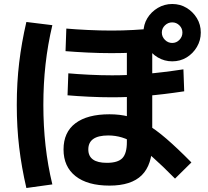

<svg xmlns="http://www.w3.org/2000/svg" viewBox="-20 -875 1040 961"><path d="M528 54Q418 54 358 6.5Q298 -41 298 -127Q298 -213 357.5 -258Q417 -303 528 -303Q579 -303 623 -292Q667 -281 713 -254Q759 -227 813 -180.5Q867 -134 938 -62L856 19Q793 -45 746 -86.5Q699 -128 661.5 -152.5Q624 -177 590.5 -187Q557 -197 522 -197Q422 -197 422 -127Q422 -60 515 -60Q570 -60 592.5 -83.5Q615 -107 615 -164V-673H742V-157Q742 -50 689.5 2Q637 54 528 54ZM538 -609Q480 -609 417.5 -612Q355 -615 308 -619L312 -732Q357 -728 419 -725Q481 -722 539 -722Q593 -722 648 -725Q703 -728 764 -734L766 -621Q705 -614 649 -611.5Q593 -609 538 -609ZM540 -388Q485 -388 424 -391Q363 -394 318 -398L322 -508Q366 -504 426 -501Q486 -498 541 -498Q623 -498 708 -505Q793 -512 898 -528L902 -418Q796 -402 710 -395Q624 -388 540 -388ZM842 -568Q803 -568 770 -587.5Q737 -607 717.5 -640Q698 -673 698 -712Q698 -752 717.5 -784Q737 -816 770 -835.5Q803 -855 842 -855Q882 -855 914 -835.5Q946 -816 965.5 -784Q985 -752 985 -712Q985 -673 965.5 -640Q946 -607 914 -587.5Q882 -568 842 -568ZM842 -660Q863 -660 878 -675.5Q893 -691 893 -712Q893 -733 878 -748Q863 -763 842 -763Q821 -763 805.5 -748Q790 -733 790 -712Q790 -691 805.5 -675.5Q821 -660 842 -660ZM112 66Q88 -37 76 -137.5Q64 -238 64 -350Q64 -461 76 -561.5Q88 -662 112 -765L242 -749Q219 -652 208 -553.5Q197 -455 197 -350Q197 -245 208 -146Q219 -47 242 48Z"/></svg>

Font: M PLUS 2
Style: Bold
Weight: 700
Designer: Coji Morishita
Foundry: UNDERFOREST DESIGN
Version: Version 1.001